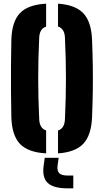

<svg xmlns="http://www.w3.org/2000/svg" viewBox="-20 -829 568 1049"><path d="M232 9Q132.5 3.5 88.5 -43.5Q44.5 -90.5 42 -191Q40.5 -266 40 -333.2Q39.5 -400.5 40 -467.8Q40.5 -535 42 -610Q44.5 -710 88.5 -756.8Q132.5 -803.5 232 -809V-683.5Q194.5 -672 194 -618Q183.5 -400.5 194 -183Q194.5 -128 232 -116.5ZM297 9V-116Q334.5 -127.5 335 -183Q345.5 -400.5 335 -618Q334.5 -672.5 297 -684V-809Q392.5 -802.5 436 -755.8Q479.5 -709 483 -610Q486 -534.5 487 -467Q488 -399.5 487 -332.5Q486 -265.5 483 -191Q479.5 -91.5 436 -44.5Q392.5 2.5 297 9ZM380.5 200H348.5Q273 200 241.2 171Q209.5 142 218.5 76L224.5 33H300.5L294.5 76Q291 105 304 117.5Q317 130 348.5 130H380.5Z"/></svg>

Font: Big Shoulders Stencil Text Black
Style: Regular
Weight: 900
Designer: Patric King
Foundry: XO Type Co
Version: Version 1.000